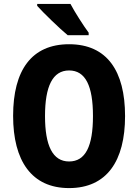

<svg xmlns="http://www.w3.org/2000/svg" viewBox="-20 -951 705 981"><path d="M340 -931H170V-921C201 -886 287 -803 326 -771H433V-784C409 -816 362 -889 340 -931ZM619 -358C619 -588 527 -725 333 -725C142 -725 47 -593 47 -359C47 -130 141 10 333 10C526 10 619 -129 619 -358ZM210 -358C210 -510 249 -591 333 -591C417 -591 455 -512 455 -358C455 -204 417 -126 333 -126C249 -126 210 -207 210 -358Z"/></svg>

Font: Noto Sans Gujarati Condensed ExtraBold
Style: Regular
Weight: 800
Width: 3
Designer: Jelle Bosma - Monotype Design Team, Universal Thirst
Foundry: Monotype Imaging Inc.
Version: Version 2.106